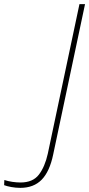

<svg xmlns="http://www.w3.org/2000/svg" viewBox="-183 -734 431 928"><path d="M-85 174Q-107 174 -128.5 170Q-150 166 -163 161L-162 136Q-144 142 -123 145Q-102 148 -84 148Q-24 148 5 110Q34 72 48 9L201 -714H228L74 13Q57 95 18.5 134.5Q-20 174 -85 174Z"/></svg>

Font: Noto Sans Disp Thin
Style: Italic
Weight: 100
Italic angle: -12°
Designer: Monotype Design Team
Foundry: Monotype Imaging Inc.
Version: Version 2.000;GOOG;noto-source:20170915:90ef993387c0